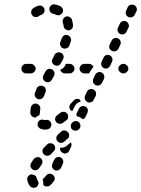

<svg xmlns="http://www.w3.org/2000/svg" viewBox="-20 -588 665 905"><path d="M153 252Q152 247 149 243Q146 239 142 237Q139 236 137 236Q133 235 129 234Q128 234 128 234Q127 234 126 234Q122 235 118 238Q114 240 112 244Q109 248 108 252Q108 257 109 261Q112 279 122 290Q129 297 138 297Q147 298 154 292Q157 289 159 285Q161 281 162 276Q162 272 160 268Q159 263 156 260Q155 259 154 257Q153 255 153 252ZM184 278Q184 280 184 283Q184 283 184 283Q184 283 184 283Q187 287 191 289Q195 291 199 291Q204 291 208 290Q212 289 216 286Q225 278 233 267Q239 260 238 250Q236 241 229 236Q222 230 212 231Q203 232 197 240Q192 247 187 251Q185 253 183 255Q182 256 181 258Q181 259 181 259Q185 268 184 278ZM227 184Q223 193 226 201Q230 210 238 214Q247 218 255 214Q264 211 268 202Q272 194 274 189L276 184Q278 180 278 176Q279 171 277 167Q276 163 273 160Q270 156 266 154Q257 150 249 153Q240 156 236 165L233 170Q231 175 227 184ZM180 172Q179 163 171 157Q164 151 155 153Q145 154 140 161Q132 171 127 180Q122 188 124 197Q126 206 134 211Q141 216 150 214Q160 212 165 204Q169 197 175 189Q181 181 180 172ZM240 110Q240 100 234 94Q231 90 226 89Q222 87 218 87Q213 87 209 88Q205 90 202 93Q194 101 187 108Q184 111 182 115Q180 120 180 124Q180 128 182 133Q184 137 187 140Q194 146 203 146Q212 146 219 140Q226 133 233 125Q240 119 240 110ZM315 104 306 123Q304 127 301 130Q297 133 293 134Q289 136 284 136Q280 135 276 133Q272 131 269 128Q266 125 264 120Q263 117 263 114Q263 111 264 108Q264 108 265 108Q274 109 283 106Q291 103 297 97L313 84Q313 83 314 83Q317 88 317 93Q317 99 315 104ZM304 60Q306 56 306 51Q306 47 305 42Q303 38 300 35Q294 28 285 27Q276 26 269 32L253 46Q250 49 248 53Q246 57 245 61Q245 66 246 70Q248 74 251 78Q254 81 258 83Q262 85 266 86Q271 86 275 84Q279 83 282 80L298 66Q302 64 304 60ZM359 7Q360 -2 354 -9Q352 -13 348 -15Q344 -17 339 -17Q335 -18 331 -17Q326 -15 323 -12H322Q315 -6 314 4Q313 13 318 20Q324 27 334 28Q343 29 350 23L351 22Q358 17 359 7ZM202 22Q207 21 211 19Q215 17 217 14Q220 10 221 6Q223 2 222 -3Q221 -12 214 -18Q207 -24 197 -23Q195 -22 192 -22Q189 -22 186 -23Q178 -26 169 -22Q161 -18 158 -9Q157 -5 157 0Q157 4 159 8Q161 12 165 15Q168 18 172 19Q182 23 192 23Q197 23 202 22ZM299 -27Q301 -31 301 -36Q302 -40 301 -45Q300 -49 297 -52Q291 -60 282 -61Q273 -62 265 -57Q257 -50 250 -45Q242 -40 240 -31Q238 -22 244 -14Q249 -6 258 -5Q267 -3 275 -8Q284 -14 293 -21Q296 -24 299 -27ZM359 -34Q365 -31 370 -26Q374 -27 378 -30Q381 -33 383 -37L392 -56Q394 -60 394 -65Q395 -69 393 -73Q392 -78 389 -81Q386 -84 382 -86Q373 -90 365 -87Q356 -84 352 -76L343 -57Q341 -53 340 -49Q340 -44 342 -40Q351 -39 359 -34ZM130 -41Q123 -47 123 -57Q123 -68 125 -80Q126 -85 128 -89Q130 -92 134 -95Q137 -98 141 -99Q146 -100 150 -100Q159 -98 165 -91Q171 -84 170 -74Q168 -65 168 -57Q168 -53 167 -50Q167 -47 165 -45Q162 -44 159 -42Q153 -39 148 -34Q147 -34 147 -34Q146 -34 146 -34Q136 -34 130 -41ZM341 -99Q348 -105 357 -108Q359 -109 360 -109Q360 -111 359 -113Q358 -115 358 -117Q351 -123 342 -122Q333 -121 328 -115Q321 -107 314 -100Q307 -93 307 -84Q307 -75 314 -68Q316 -67 317 -66Q319 -64 321 -64Q322 -65 322 -67L331 -85Q335 -93 341 -99ZM379 -129Q379 -124 380 -120Q382 -116 385 -112Q388 -109 392 -107Q400 -103 409 -106Q418 -109 422 -118L431 -136Q433 -140 433 -145Q433 -149 432 -153Q430 -158 427 -161Q424 -164 420 -166Q412 -170 403 -167Q394 -164 390 -156L381 -137Q379 -133 379 -129ZM145 -134Q149 -125 157 -122Q161 -120 166 -120Q170 -120 175 -122Q179 -124 182 -127Q185 -130 187 -134Q190 -143 194 -153Q198 -161 195 -170Q192 -179 183 -182Q175 -186 166 -183Q157 -180 153 -171Q149 -161 145 -151Q141 -143 145 -134ZM418 -209Q418 -204 419 -200Q420 -196 423 -193Q426 -189 430 -187Q439 -183 448 -186Q456 -189 461 -198L470 -216Q471 -220 472 -225Q472 -229 470 -234Q469 -238 466 -241Q463 -245 459 -246Q455 -248 451 -249Q446 -249 442 -247Q438 -246 434 -243Q431 -240 429 -236L420 -217Q418 -213 418 -209ZM183 -216Q186 -208 194 -203Q202 -199 211 -201Q220 -204 224 -212L234 -230Q239 -238 236 -247Q234 -256 225 -261Q217 -265 208 -263Q199 -260 195 -252L185 -234Q180 -225 183 -216ZM87 -249Q81 -255 81 -264Q81 -274 87 -280Q94 -287 103 -287H125Q134 -287 141 -280Q148 -274 148 -264Q148 -255 141 -249Q134 -242 125 -242H103Q94 -242 87 -249ZM324 -280Q331 -274 331 -264Q331 -255 324 -249Q318 -242 308 -242H286Q278 -242 272 -247Q266 -251 264 -259Q271 -262 277 -266Q283 -272 287 -279Q289 -283 291 -287H308Q318 -287 324 -280ZM362 -249Q355 -255 355 -264Q355 -274 362 -280Q368 -287 378 -287H400Q407 -287 412 -283Q418 -279 421 -273Q417 -269 414 -265Q408 -257 403 -248Q401 -245 400 -242H378Q368 -242 362 -249ZM578 -249Q585 -255 585 -264Q585 -274 578 -280Q571 -287 562 -287H561Q552 -287 545 -280Q538 -274 538 -264Q538 -255 545 -249Q552 -242 561 -242H562Q571 -242 578 -249ZM458 -280Q461 -271 469 -267Q478 -263 486 -266Q495 -270 499 -278L508 -297Q512 -305 509 -314Q506 -323 498 -327Q489 -331 480 -328Q472 -325 468 -316L459 -297Q455 -289 458 -280ZM226 -294Q229 -285 237 -281Q241 -279 245 -278Q250 -278 254 -279Q258 -280 262 -283Q265 -286 267 -290Q273 -300 277 -309Q282 -317 279 -326Q276 -335 268 -339Q259 -343 250 -340Q242 -338 237 -329Q233 -321 228 -311Q223 -303 226 -294ZM496 -360Q499 -352 508 -348Q516 -344 525 -347Q534 -350 538 -358L547 -377Q551 -385 548 -394Q545 -403 536 -407Q528 -411 519 -408Q510 -405 506 -396L497 -378Q493 -369 496 -360ZM265 -372Q269 -363 278 -360Q286 -357 295 -361Q303 -364 307 -373Q311 -384 314 -394Q317 -403 312 -411Q308 -419 299 -422Q290 -425 282 -421Q274 -416 271 -407Q268 -399 264 -389Q261 -380 265 -372ZM535 -441Q538 -432 546 -428Q555 -424 564 -427Q572 -430 576 -438L585 -457Q590 -465 586 -474Q583 -483 575 -487Q567 -491 558 -488Q549 -485 545 -476L536 -458Q532 -449 535 -441ZM287 -451Q295 -445 304 -445Q313 -446 319 -453Q325 -460 324 -470Q323 -483 319 -495Q318 -499 315 -503Q312 -506 308 -508Q304 -510 300 -511Q295 -511 291 -510Q282 -507 278 -498Q274 -490 276 -481Q279 -474 280 -466Q280 -457 287 -451ZM623 -534Q627 -542 624 -551Q621 -560 612 -564Q604 -568 595 -565Q586 -562 582 -554L575 -538Q573 -534 572 -529Q572 -525 574 -521Q575 -517 578 -513Q581 -510 585 -508Q593 -504 602 -507Q611 -510 615 -518L621 -531Q621 -531 621 -531Q621 -531 621 -531ZM188 -530Q192 -538 189 -547Q187 -551 184 -555Q181 -558 177 -560Q173 -562 169 -562Q164 -562 160 -561Q145 -556 135 -548Q128 -542 127 -533Q126 -523 132 -516Q134 -513 138 -510Q142 -508 147 -508Q151 -507 155 -508Q160 -510 163 -512Q167 -516 175 -518Q184 -522 188 -530ZM230 -523Q226 -524 222 -527Q218 -529 216 -533Q214 -537 213 -541Q212 -546 213 -550Q215 -559 223 -564Q231 -569 240 -567Q253 -564 264 -559Q268 -557 271 -553Q274 -550 276 -546Q277 -541 277 -537Q277 -533 275 -529Q274 -528 274 -527Q273 -526 273 -526Q271 -524 269 -523Q267 -521 264 -518Q260 -516 254 -516Q249 -516 245 -518Q238 -522 230 -523Z"/></svg>

Font: FRB American Cursive Dashed Extrabold
Style: Bold Italic
Weight: 800
Italic angle: -25°
Version: Version 2.0;Modular Font Editor K font №1